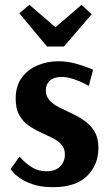

<svg xmlns="http://www.w3.org/2000/svg" viewBox="-20 -765 457 796"><path d="M175 -572 60 -710 102 -745 210 -652 318 -745 360 -706 245 -572ZM200 11Q151 11 117 -0.5Q83 -12 62.5 -26.5Q42 -41 33 -52.5Q24 -64 24 -64L61 -116Q61 -116 75 -101Q89 -86 114 -70.5Q139 -55 172 -55Q210 -55 229.5 -75Q249 -95 249 -124Q249 -150 234.5 -166Q220 -182 196.5 -193.5Q173 -205 147 -217Q121 -229 97.5 -245.5Q74 -262 59.5 -288.5Q45 -315 45 -356Q45 -408 70 -442.5Q95 -477 135.5 -494Q176 -511 222 -511Q258 -511 291 -502Q324 -493 345 -484.5Q366 -476 366 -476L348 -409Q348 -409 330 -418.5Q312 -428 285.5 -437Q259 -446 235 -446Q204 -446 187 -431Q170 -416 170 -391Q170 -366 185.5 -349Q201 -332 226 -319.5Q251 -307 279 -294Q307 -281 332 -263Q357 -245 372.5 -218.5Q388 -192 388 -152Q388 -82 341 -35.5Q294 11 200 11Z"/></svg>

Font: Arsenal SC
Style: Bold
Weight: 700
Designer: Andrij Shevchenko
Foundry: Stairsfor
Version: Version 2.001; ttfautohint (v1.8.4.7-5d5b)